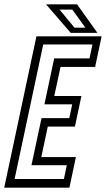

<svg xmlns="http://www.w3.org/2000/svg" viewBox="-44 -868 490 888"><path d="M-24.5 0 124.5 -700H426L396 -558.5H236L207 -424H332.5L302.5 -282.5H177L147 -141.5H307L277 0ZM23.5 -40H251.5L265 -104H101.5L148 -321.5H276.5L290 -385.5H161.5L206.5 -598H370L383.5 -662.5H156ZM406.5 -716H283L169 -848H312.5ZM351 -740 290.5 -823.5H231.5L300.5 -740Z"/></svg>

Font: Tourney Condensed Regular
Style: Italic
Weight: 400
Width: 3
Italic angle: -12°
Designer: Tyler Finck
Foundry: Etcetera Type Co
Version: Version 1.010; ttfautohint (v1.8.3)